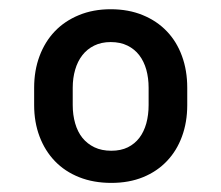

<svg xmlns="http://www.w3.org/2000/svg" viewBox="-20 -742 489 424"><path d="M55.4 -548.3Q55.4 -586.3 67.3 -618.1Q79.2 -649.9 101 -672.8Q122.9 -695.7 154.3 -708.6Q185.7 -721.6 224.4 -721.6Q263.8 -721.6 295.3 -708.6Q326.7 -695.7 348.5 -672.8Q370.4 -649.9 381.9 -618.1Q393.5 -586.3 393.5 -548.3V-509.9Q393.5 -472.3 381.9 -440.7Q370.4 -409.1 348.5 -386.2Q326.7 -363.3 295.8 -350.7Q264.9 -338.1 225.9 -338.1Q186.4 -338.1 154.8 -350.7Q123.2 -363.3 101.2 -386.2Q79.2 -409.1 67.3 -440.7Q55.4 -472.3 55.4 -509.9ZM140.6 -509.9Q140.6 -488.3 146 -469.6Q151.3 -451 161.9 -437.7Q172.6 -424.4 188.6 -416.7Q204.5 -409.1 225.9 -409.1Q246.8 -409.1 262.3 -416.7Q277.7 -424.4 287.8 -437.7Q297.9 -451 303.1 -469.6Q308.2 -488.3 308.2 -509.9V-548.3Q308.2 -569.6 303.1 -588.1Q297.9 -606.5 287.6 -620Q277.3 -633.5 261.5 -641.3Q245.7 -649.1 224.4 -649.1Q203.8 -649.1 188 -641.3Q172.2 -633.5 161.8 -620Q151.3 -606.5 146 -588.1Q140.6 -569.6 140.6 -548.3Z"/></svg>

Font: Interop
Style: Regular
Weight: 400
Designer: Rasmus Andersson, Google, Jang Haemin
Foundry: jhaemin
Version: Version 1.008